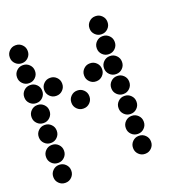

<svg xmlns="http://www.w3.org/2000/svg" viewBox="-126 -802 851 905"><g transform="rotate(-20 300.0 -350.0)"><path d="M49 -695Q31 -695 18 -682Q5 -669 5 -651V-649Q5 -631 18 -618Q31 -605 49 -605H51Q69 -605 82 -618Q95 -631 95 -649V-651Q95 -669 82 -682Q69 -695 51 -695ZM449 -695Q431 -695 418 -682Q405 -669 405 -651V-649Q405 -631 418 -618Q431 -605 449 -605H451Q469 -605 482 -618Q495 -631 495 -649V-651Q495 -669 482 -682Q469 -695 451 -695ZM49 -595Q31 -595 18 -582Q5 -569 5 -551V-549Q5 -531 18 -518Q31 -505 49 -505H51Q69 -505 82 -518Q95 -531 95 -549V-551Q95 -569 82 -582Q69 -595 51 -595ZM449 -595Q431 -595 418 -582Q405 -569 405 -551V-549Q405 -531 418 -518Q431 -505 449 -505H451Q469 -505 482 -518Q495 -531 495 -549V-551Q495 -569 482 -582Q469 -595 451 -595ZM49 -495Q31 -495 18 -482Q5 -469 5 -451V-449Q5 -431 18 -418Q31 -405 49 -405H51Q69 -405 82 -418Q95 -431 95 -449V-451Q95 -469 82 -482Q69 -495 51 -495ZM149 -495Q131 -495 118 -482Q105 -469 105 -451V-449Q105 -431 118 -418Q131 -405 149 -405H151Q169 -405 182 -418Q195 -431 195 -449V-451Q195 -469 182 -482Q169 -495 151 -495ZM349 -495Q331 -495 318 -482Q305 -469 305 -451V-449Q305 -431 318 -418Q331 -405 349 -405H351Q369 -405 382 -418Q395 -431 395 -449V-451Q395 -469 382 -482Q369 -495 351 -495ZM449 -495Q431 -495 418 -482Q405 -469 405 -451V-449Q405 -431 418 -418Q431 -405 449 -405H451Q469 -405 482 -418Q495 -431 495 -449V-451Q495 -469 482 -482Q469 -495 451 -495ZM49 -395Q31 -395 18 -382Q5 -369 5 -351V-349Q5 -331 18 -318Q31 -305 49 -305H51Q69 -305 82 -318Q95 -331 95 -349V-351Q95 -369 82 -382Q69 -395 51 -395ZM249 -395Q231 -395 218 -382Q205 -369 205 -351V-349Q205 -331 218 -318Q231 -305 249 -305H251Q269 -305 282 -318Q295 -331 295 -349V-351Q295 -369 282 -382Q269 -395 251 -395ZM449 -395Q431 -395 418 -382Q405 -369 405 -351V-349Q405 -331 418 -318Q431 -305 449 -305H451Q469 -305 482 -318Q495 -331 495 -349V-351Q495 -369 482 -382Q469 -395 451 -395ZM49 -295Q31 -295 18 -282Q5 -269 5 -251V-249Q5 -231 18 -218Q31 -205 49 -205H51Q69 -205 82 -218Q95 -231 95 -249V-251Q95 -269 82 -282Q69 -295 51 -295ZM449 -295Q431 -295 418 -282Q405 -269 405 -251V-249Q405 -231 418 -218Q431 -205 449 -205H451Q469 -205 482 -218Q495 -231 495 -249V-251Q495 -269 482 -282Q469 -295 451 -295ZM49 -195Q31 -195 18 -182Q5 -169 5 -151V-149Q5 -131 18 -118Q31 -105 49 -105H51Q69 -105 82 -118Q95 -131 95 -149V-151Q95 -169 82 -182Q69 -195 51 -195ZM449 -195Q431 -195 418 -182Q405 -169 405 -151V-149Q405 -131 418 -118Q431 -105 449 -105H451Q469 -105 482 -118Q495 -131 495 -149V-151Q495 -169 482 -182Q469 -195 451 -195ZM49 -95Q31 -95 18 -82Q5 -69 5 -51V-49Q5 -31 18 -18Q31 -5 49 -5H51Q69 -5 82 -18Q95 -31 95 -49V-51Q95 -69 82 -82Q69 -95 51 -95ZM449 -95Q431 -95 418 -82Q405 -69 405 -51V-49Q405 -31 418 -18Q431 -5 449 -5H451Q469 -5 482 -18Q495 -31 495 -49V-51Q495 -69 482 -82Q469 -95 451 -95Z"/></g></svg>

Font: Doto Rounded Black
Style: Regular
Weight: 900
Monospace: yes
Version: Version 1.000